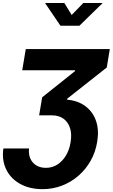

<svg xmlns="http://www.w3.org/2000/svg" viewBox="-33 -1058 760 1293"><path d="M-10.3 -58.1H162.6Q158.2 -19.5 171.4 10Q184.6 39.6 211.7 55.9Q238.8 72.3 275.9 72.3Q319.3 72.3 354 49.8Q388.7 27.3 411.6 -11.5Q434.6 -50.3 442.4 -100.1Q451.7 -156.7 438.2 -197Q424.8 -237.3 393.3 -259.5Q361.8 -281.7 315.4 -281.2H230.5L251 -402.8L472.2 -579.1V-585H116.7L140.6 -727.5H706.5L686 -603.5L419.9 -393.6L418.5 -386.7Q492.7 -380.4 542.7 -342.5Q592.8 -304.7 613.8 -243.4Q634.8 -182.1 621.6 -103.5Q610.4 -33.7 577.4 24.7Q544.4 83 495.1 125.7Q445.8 168.5 384.3 192.1Q322.8 215.8 253.9 215.8Q166.5 215.8 103 180.7Q39.6 145.5 9 83.5Q-21.5 21.5 -10.3 -58.1ZM400.4 -1037.6 449.7 -957 527.8 -1037.6H657.7L657.2 -1036.6L502 -884.8H374L271 -1036.6V-1037.6Z"/></svg>

Font: Inter 28pt ExtraBold
Style: Italic
Weight: 800
Italic angle: -9.3988°
Designer: Rasmus Andersson
Foundry: rsms
Version: Version 4.001;git-66647c0bb